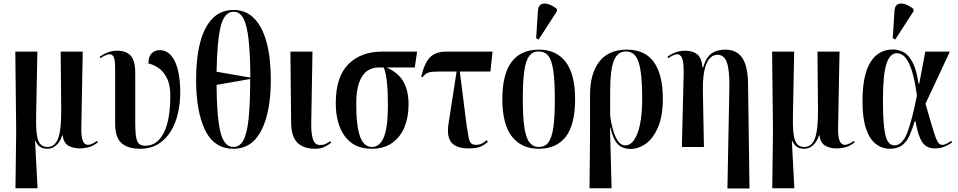

<svg xmlns="http://www.w3.org/2000/svg" viewBox="-20 -826 5383 1079"><path d="M67 232 71 -94 66 -536H190L183 -172Q181 -76 194.5 -38Q208 0 247 0Q289 0 307 -49Q325 -98 324 -210L321 -536H445L437 -114Q436 -70 441.5 -48Q447 -26 456 -19Q465 -12 475 -12Q493 -12 526 -34L530 -26Q505 -6 479.5 1Q454 8 428 8Q390 8 363.5 -8Q337 -24 332 -66H330Q320 -33 298 -11.5Q276 10 246 10Q223 10 206 -0.5Q189 -11 179 -35H177L191 232Z M766 10Q698 10 662.5 -22Q627 -54 627 -132V-439Q627 -486 620 -503.5Q613 -521 596 -521Q587 -521 573.5 -515.5Q560 -510 545 -499L540 -507Q559 -521 584 -531Q609 -541 639 -541Q689 -541 714.5 -513Q740 -485 740 -416V-137Q740 -61 750.5 -34Q761 -7 797 -7Q863 -7 900 -78.5Q937 -150 937 -289Q937 -350 917.5 -388Q898 -426 869.5 -445Q841 -464 814 -469Q814 -507 831.5 -525.5Q849 -544 877 -544Q916 -544 942 -513.5Q968 -483 980.5 -429.5Q993 -376 993 -308Q993 -248 980.5 -191.5Q968 -135 940.5 -89.5Q913 -44 870 -17Q827 10 766 10Z M1292 10Q1184 10 1133 -94Q1082 -198 1082 -379Q1082 -500 1105 -587.5Q1128 -675 1174.5 -722.5Q1221 -770 1293 -770Q1362 -770 1408.5 -722.5Q1455 -675 1478.5 -587Q1502 -499 1502 -378Q1502 -197 1449 -93.5Q1396 10 1292 10ZM1387 -390Q1386 -522 1377 -603.5Q1368 -685 1348 -722.5Q1328 -760 1293 -760Q1241 -760 1220.5 -678.5Q1200 -597 1197 -423ZM1292 0Q1328 0 1348.5 -39Q1369 -78 1377.5 -162.5Q1386 -247 1386 -382L1197 -349Q1198 -170 1218.5 -85Q1239 0 1292 0Z M1750 10Q1687 10 1652 -23.5Q1617 -57 1616 -137L1612 -536H1736L1729 -130Q1728 -81 1738 -46Q1748 -11 1779 -11Q1796 -11 1809 -17Q1822 -23 1836 -33L1841 -24Q1824 -10 1802.5 0Q1781 10 1750 10Z M2068 10Q1970 10 1918.5 -59.5Q1867 -129 1867 -247Q1867 -394 1937.5 -465Q2008 -536 2128 -536H2324L2311 -447H2152Q2218 -418 2247 -367.5Q2276 -317 2276 -238Q2276 -170 2254 -114Q2232 -58 2185.5 -24Q2139 10 2068 10ZM2071 0Q2114 0 2137 -55Q2160 -110 2160 -235Q2160 -396 2136 -447H2108Q2073 -447 2044.5 -428Q2016 -409 1999 -364Q1982 -319 1982 -242Q1982 -117 2003.5 -58.5Q2025 0 2071 0Z M2615 8Q2545 8 2517.5 -24.5Q2490 -57 2500 -127L2546 -424H2451Q2407 -424 2388.5 -418.5Q2370 -413 2355 -392L2347 -395Q2366 -474 2397.5 -505Q2429 -536 2489 -536H2748L2736 -424H2564L2602 -123Q2609 -78 2613.5 -54Q2618 -30 2627 -21Q2636 -12 2656 -12Q2674 -12 2689.5 -20Q2705 -28 2715 -38L2722 -29Q2698 -8 2675.5 0Q2653 8 2615 8Z M3007 10Q2911 10 2857 -58.5Q2803 -127 2803 -269Q2803 -547 3009 -547Q3107 -547 3159.5 -477.5Q3212 -408 3212 -269Q3212 -126 3160 -58Q3108 10 3007 10ZM3008 0Q3042 0 3061.5 -25Q3081 -50 3089.5 -109Q3098 -168 3098 -269Q3098 -370 3089.5 -428.5Q3081 -487 3061.5 -512Q3042 -537 3007 -537Q2974 -537 2954.5 -512Q2935 -487 2926.5 -428.5Q2918 -370 2918 -269Q2918 -168 2927 -109Q2936 -50 2956 -25Q2976 0 3008 0ZM3007 -604 2993 -611 3003 -766Q3005 -794 3021.5 -802Q3038 -810 3062 -802.5Q3086 -795 3110 -775V-763Z M3293 232 3296 -78V-289Q3295 -411 3347.5 -479Q3400 -547 3502 -547Q3606 -547 3655.5 -476Q3705 -405 3705 -272Q3705 -176 3679 -113.5Q3653 -51 3611.5 -20Q3570 11 3523 11Q3481 11 3454 -13.5Q3427 -38 3410 -109H3408L3417 232ZM3494 -9Q3537 -9 3563 -78.5Q3589 -148 3589 -272Q3589 -413 3569.5 -475Q3550 -537 3498 -537Q3450 -537 3429.5 -484.5Q3409 -432 3409 -318V-174Q3420 -96 3441.5 -52.5Q3463 -9 3494 -9Z M4068 233 4079 -340Q4080 -434 4064.5 -476Q4049 -518 4013 -518Q3970 -518 3949 -465Q3928 -412 3930 -316L3936 0H3812L3822 -409Q3823 -476 3813.5 -498.5Q3804 -521 3787 -521Q3766 -521 3736 -499L3731 -507Q3751 -522 3775.5 -531.5Q3800 -541 3831 -541Q3873 -541 3898 -521Q3923 -501 3928 -448H3932Q3947 -502 3977.5 -524.5Q4008 -547 4056 -547Q4120 -547 4151.5 -500.5Q4183 -454 4184 -352L4192 233Z M4320 232 4324 -94 4319 -536H4443L4436 -172Q4434 -76 4447.5 -38Q4461 0 4500 0Q4542 0 4560 -49Q4578 -98 4577 -210L4574 -536H4698L4690 -114Q4689 -70 4694.5 -48Q4700 -26 4709 -19Q4718 -12 4728 -12Q4746 -12 4779 -34L4783 -26Q4758 -6 4732.5 1Q4707 8 4681 8Q4643 8 4616.5 -8Q4590 -24 4585 -66H4583Q4573 -33 4551 -11.5Q4529 10 4499 10Q4476 10 4459 -0.5Q4442 -11 4432 -35H4430L4444 232Z M4981 10Q4937 10 4902 -17Q4867 -44 4847 -102.5Q4827 -161 4827 -257Q4827 -404 4871.5 -476Q4916 -548 4998 -548Q5027 -548 5055.5 -534Q5084 -520 5107 -478.5Q5130 -437 5142 -356H5146L5180 -536H5318L5181 -243Q5202 -170 5215.5 -124.5Q5229 -79 5238 -54.5Q5247 -30 5255.5 -21Q5264 -12 5275 -12Q5288 -12 5302 -19.5Q5316 -27 5326 -34L5331 -26Q5314 -13 5289 -2.5Q5264 8 5233 8Q5206 8 5186 -4Q5166 -16 5151 -49Q5136 -82 5125 -144H5120Q5107 -99 5091.5 -64.5Q5076 -30 5050 -10Q5024 10 4981 10ZM5006 -9Q5051 -9 5078.5 -80Q5106 -151 5133 -290Q5120 -383 5102.5 -434.5Q5085 -486 5064.5 -506.5Q5044 -527 5020 -527Q4981 -527 4961.5 -467Q4942 -407 4942 -265Q4942 -167 4948.5 -111Q4955 -55 4969 -32Q4983 -9 5006 -9ZM5011 -604 4997 -611 5007 -766Q5009 -794 5025.5 -802Q5042 -810 5066 -802.5Q5090 -795 5114 -775V-763Z"/></svg>

Font: Noto Serif Display ExtraCondensed SemiBold
Style: Regular
Weight: 600
Width: 2
Designer: Monotype Design Team
Foundry: Monotype Imaging Inc.
Version: Version 2.009